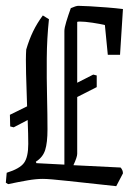

<svg xmlns="http://www.w3.org/2000/svg" viewBox="-21 -628 461 659"><path d="M147 -562Q140 -496 139.5 -427.5Q139 -359 140.5 -296Q142 -233 142 -184Q142 -138 134 -113Q126 -88 102 -73L104 -68L200 -63V-522Q200 -532 206.5 -553.5Q213 -575 222 -600Q240 -608 248 -608Q260 -608 287 -606.5Q314 -605 345.5 -602.5Q377 -600 401 -597L391 -440H349L339 -542Q323 -546 296.5 -550Q270 -554 253 -554Q248 -554 244 -553V-344L299 -372L311 -369V-329L244 -295V-100Q244 -89 231 -61L393 -53Q401 -44 401 -33L378 11Q275 0 211.5 -7Q148 -14 126 -14Q103 -14 74 -9Q45 -4 7 4L-1 -1L2 -35Q47 -49 61.5 -69Q76 -89 76 -134Q76 -149 75.5 -170Q75 -191 74 -216L26 -191L14 -194L13 -234L72 -263Q70 -319 68.5 -374.5Q67 -430 69 -458Q79 -492 92.5 -520Q106 -548 126 -575Z"/></svg>

Font: Grenze Gotisch Light
Style: Regular
Weight: 300
Designer: Renata Polastri
Foundry: Omnibus-Type
Version: Version 1.001